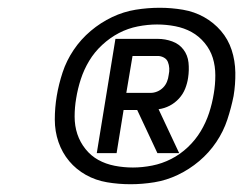

<svg xmlns="http://www.w3.org/2000/svg" viewBox="-20 -908 640 494"><path d="M316 -434Q285 -434 255.5 -439Q226 -444 201 -458Q176 -472 158 -493.5Q140 -515 130.5 -542.5Q121 -570 121 -600.5Q121 -631 126 -661Q131 -691 141 -721.5Q151 -752 169.5 -779.5Q188 -807 213.5 -828.5Q239 -850 268.5 -864Q298 -878 329 -883Q360 -888 391 -888Q421 -888 450.5 -883Q480 -878 505 -864Q530 -850 548.5 -828.5Q567 -807 576 -779.5Q585 -752 585.5 -721.5Q586 -691 581 -661Q575 -631 565 -600.5Q555 -570 536.5 -542.5Q518 -515 492.5 -493.5Q467 -472 437.5 -458Q408 -444 377 -439Q346 -434 316 -434ZM322 -477Q346 -477 371.5 -482Q397 -487 420.5 -499Q444 -511 463.5 -529.5Q483 -548 496.5 -570.5Q510 -593 518 -617.5Q526 -642 530 -667Q534 -690 534 -714Q534 -738 527.5 -759Q521 -780 506.5 -797.5Q492 -815 473 -825.5Q454 -836 431 -840.5Q408 -845 384 -845Q360 -845 334.5 -840Q309 -835 286 -823Q263 -811 243 -792.5Q223 -774 209.5 -751.5Q196 -729 188 -704.5Q180 -680 176 -655Q172 -632 172 -608Q172 -584 179 -563Q186 -542 200 -524.5Q214 -507 233 -496.5Q252 -486 275 -481.5Q298 -477 322 -477ZM229 -514 277 -808H386Q405 -808 423 -801.5Q441 -795 452 -780.5Q463 -766 465 -747Q467 -728 464 -708Q462 -694 456.5 -680Q451 -666 440.5 -654.5Q430 -643 416.5 -636Q403 -629 388 -627L441 -514H385L333 -625H298L280 -514ZM305 -669H367Q376 -669 384.5 -672.5Q393 -676 399.5 -682.5Q406 -689 409.5 -697.5Q413 -706 414 -715Q416 -724 415.5 -732.5Q415 -741 412 -748.5Q409 -756 401.5 -760Q394 -764 386 -764H321Z"/></svg>

Font: Iosevka SS04 Semibold Extended
Style: Italic
Weight: 600
Width: 7
Italic angle: -9°
Monospace: yes
Designer: Belleve Invis
Foundry: Belleve Invis
Version: Version 19.0.0; ttfautohint (v1.8.4)